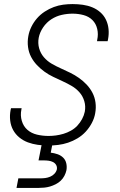

<svg xmlns="http://www.w3.org/2000/svg" viewBox="-20 -702 590 942"><path d="M217 12Q190 12 165 8.5Q140 5 117 -3.5Q94 -12 75 -27.5Q56 -43 44.5 -64Q33 -85 30 -110.5Q27 -136 32 -162L34 -171H86L85 -165Q79 -136 87 -109Q95 -82 114.5 -65Q134 -48 161.5 -41.5Q189 -35 218 -35Q236 -35 254.5 -37.5Q273 -40 291.5 -45.5Q310 -51 328 -61Q346 -71 359.5 -85.5Q373 -100 382.5 -117.5Q392 -135 396 -154Q401 -181 393.5 -206Q386 -231 369.5 -249.5Q353 -268 331.5 -280.5Q310 -293 287 -303.5Q264 -314 241 -325Q218 -336 198 -350.5Q178 -365 161 -383Q144 -401 132.5 -423Q121 -445 117.5 -471.5Q114 -498 119 -525Q123 -548 134 -570.5Q145 -593 161.5 -612Q178 -631 199.5 -645Q221 -659 244 -667.5Q267 -676 290 -679Q313 -682 336 -682Q362 -682 386.5 -678.5Q411 -675 433 -666Q455 -657 472.5 -641.5Q490 -626 500 -605Q510 -584 512.5 -559.5Q515 -535 510 -509L508 -500H456L457 -507Q463 -534 457 -560Q451 -586 433.5 -603.5Q416 -621 390 -628Q364 -635 336 -635Q310 -635 283 -629Q256 -623 232 -607.5Q208 -592 191.5 -567.5Q175 -543 170 -517Q165 -490 172 -465Q179 -440 195.5 -421Q212 -402 233.5 -389.5Q255 -377 278.5 -366.5Q302 -356 324.5 -345Q347 -334 367.5 -319.5Q388 -305 405 -287Q422 -269 433.5 -247Q445 -225 448.5 -199Q452 -173 447 -146Q443 -122 430.5 -98.5Q418 -75 400.5 -56Q383 -37 360.5 -23.5Q338 -10 314 -2Q290 6 265.5 9Q241 12 217 12ZM169 220H61L70 173H178Q190 173 202 171.5Q214 170 226 165Q238 160 247 150.5Q256 141 259 129Q261 117 255.5 107.5Q250 98 240 93Q230 88 218.5 86.5Q207 85 195 85H169L193 -35H245L229 47Q246 49 262 54.5Q278 60 289.5 71Q301 82 305 98.5Q309 115 306 133Q303 147 296 160.5Q289 174 278 184.5Q267 195 253 202Q239 209 225.5 213Q212 217 197.5 218.5Q183 220 169 220Z"/></svg>

Font: Lode Dark Term
Style: Italic
Weight: 400
Italic angle: -11°
Monospace: yes
Designer: Belleve Invis
Foundry: Belleve Invis
Version: Version 29.2.0